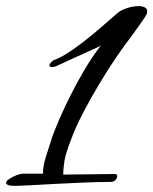

<svg xmlns="http://www.w3.org/2000/svg" viewBox="-40 -583 502 629"><path d="M11 26Q-20 26 -20 16Q-20 10 -9.5 3Q1 -4 14 -9Q27 -14 36 -14H101Q100 -36 110.5 -70Q121 -104 132 -137Q140 -159 155.5 -195Q171 -231 192.5 -273.5Q214 -316 239 -358Q264 -400 290 -433Q284 -430 263 -420.5Q242 -411 216.5 -399.5Q191 -388 170.5 -378.5Q150 -369 146 -367Q138 -363 131 -363Q122 -363 122 -369Q122 -376 136 -386Q162 -395 196.5 -419Q231 -443 264 -470.5Q297 -498 321.5 -520Q346 -542 353 -546Q364 -553 381.5 -558Q399 -563 414 -563Q428 -563 436.5 -557.5Q445 -552 441 -538Q437 -529 424.5 -511.5Q412 -494 389 -462Q370 -438 343 -398.5Q316 -359 287 -311Q258 -263 232.5 -214Q207 -165 191 -121Q175 -80 171 -55Q167 -30 167 -11L337 -13Q344 -13 344 -5Q344 0 338.5 6.5Q333 13 322 13Q284 13 235.5 15Q187 17 140 19.5Q93 22 57.5 24Q22 26 11 26Z"/></svg>

Font: Grechen Fuemen
Style: Regular
Weight: 400
Designer: Robert E. Leuschke
Foundry: Robert E. Leuschke
Version: Version 1.010; ttfautohint (v1.8.3)